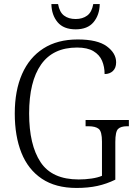

<svg xmlns="http://www.w3.org/2000/svg" viewBox="-20 -919 671 949"><path d="M358 10Q255 10 187 -35.5Q119 -81 86 -163.5Q53 -246 53 -358Q53 -471 89 -553Q125 -635 194.5 -679.5Q264 -724 364 -724Q462 -724 508 -690Q554 -656 554 -611Q554 -583 538 -568Q522 -553 497 -553Q497 -589 484.5 -618.5Q472 -648 442 -666Q412 -684 361 -684Q242 -684 183 -600Q124 -516 124 -358Q124 -203 180.5 -117.5Q237 -32 369 -32Q401 -32 432 -36.5Q463 -41 484 -50V-219Q484 -269 468 -282Q452 -295 417 -295H403V-326H617V-295H608Q577 -295 563.5 -281.5Q550 -268 550 -217V-31Q507 -10 461.5 0Q416 10 358 10ZM354 -774Q294 -774 264.5 -809.5Q235 -845 234 -899H267Q274 -859 296.5 -842Q319 -825 354 -825Q388 -825 411 -842Q434 -859 441 -899H473Q472 -845 442.5 -809.5Q413 -774 354 -774Z"/></svg>

Font: Noto Serif Tamil SemiCondensed Light
Style: Italic
Weight: 300
Width: 4
Italic angle: -12°
Designer: Indian Type Foundry, Tom Grace, and the Monotype Design Team
Foundry: Monotype Imaging Inc.
Version: Version 2.003; ttfautohint (v1.8.4.7-5d5b)